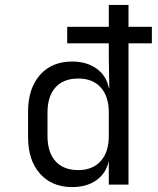

<svg xmlns="http://www.w3.org/2000/svg" viewBox="-20 -750 640 780"><path d="M273 10Q191 10 142.5 -44.5Q94 -99 94 -193V-296Q94 -390 142 -445Q190 -500 273 -500Q332 -500 372 -471.5Q412 -443 422 -393H424L422 -513V-574H253V-641H422V-730H502V-641H597V-574H502V0H422V-97Q412 -47 372.5 -18.5Q333 10 273 10ZM298 -59Q356 -59 389 -95.5Q422 -132 422 -197V-293Q422 -358 389.5 -394.5Q357 -431 298 -431Q238 -431 205.5 -395Q173 -359 173 -293V-197Q173 -131 205.5 -95Q238 -59 298 -59Z"/></svg>

Font: JetBrains Mono NL Light
Style: Regular
Weight: 300
Monospace: yes
Designer: Philipp Nurullin, Konstantin Bulenkov
Foundry: JetBrains
Version: Version 2.305; ttfautohint (v1.8.4.7-5d5b)